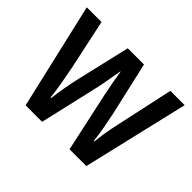

<svg xmlns="http://www.w3.org/2000/svg" viewBox="-119 -731 921 921"><g transform="rotate(45 341.5 -270.0)"><path d="M366 -305Q359 -338 352.5 -373.5Q346 -409 342 -436H340Q335 -408 329 -372Q323 -336 316 -304L246 0H134L9 -540H109L164 -282Q172 -241 180 -196Q188 -151 192 -111H196Q200 -145 207.5 -188.5Q215 -232 225 -274L287 -540H397L458 -273Q465 -240 473 -197.5Q481 -155 486 -111H490Q492 -136 498 -173Q504 -210 513 -250L576 -540H673L546 0H432Z"/></g></svg>

Font: Noto Sans Hebrew Condensed Medium
Style: Regular
Weight: 500
Width: 3
Designer: Monotype Design Team
Foundry: Monotype Imaging Inc.
Version: Version 2.004; ttfautohint (v1.8.4.7-5d5b)